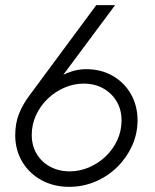

<svg xmlns="http://www.w3.org/2000/svg" viewBox="-20 -717 601 744"><path d="M426 -697 205 -400 197 -411Q224 -429 254 -439Q284 -449 313 -449Q372 -449 417 -423Q462 -397 487.5 -352Q513 -307 513 -251Q513 -199 492 -152.5Q471 -106 434.5 -70Q398 -34 350 -13.5Q302 7 248 7Q188 7 140.5 -19Q93 -45 66 -90.5Q39 -136 39 -193Q39 -240 54 -277Q69 -314 94 -347L353 -697ZM304 -393Q266 -393 230 -377.5Q194 -362 165.5 -335Q137 -308 120 -271.5Q103 -235 103 -194Q103 -153 122 -121Q141 -89 174.5 -71Q208 -53 250 -53Q289 -53 325 -68.5Q361 -84 389 -110.5Q417 -137 434 -173Q451 -209 451 -251Q451 -292 432 -324Q413 -356 380 -374.5Q347 -393 304 -393Z"/></svg>

Font: Hanken Grotesk Light
Style: Italic
Weight: 300
Italic angle: -8°
Designer: Alfredo Marco Pradil
Foundry: Hanken Design Co.
Version: Version 3.013